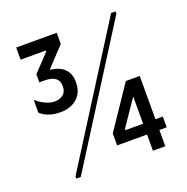

<svg xmlns="http://www.w3.org/2000/svg" viewBox="-125 -817 911 935"><g transform="rotate(-20 330.0 -350.0)"><path d="M135 -502H105V-544L188 -632V-637H57V-700H267V-642L176 -545V-541Q203 -539 225 -528Q247 -517 260 -496Q273 -475 273 -443Q273 -405 257 -380Q241 -355 214 -342.5Q187 -330 155 -330Q126 -330 105.5 -335.5Q85 -341 71.5 -349Q58 -357 50 -365V-428H56Q60 -422 73 -413.5Q86 -405 104.5 -397Q123 -389 145 -389Q171 -389 188.5 -403Q206 -417 206 -445Q206 -475 187 -488.5Q168 -502 135 -502ZM549 -700H572V-688L137 0H114V-12ZM511 0V-281L419 -146V-140H613V-84H356V-146L503 -364H575V0Z"/></g></svg>

Font: Phudu Light Medium
Style: Regular
Weight: 500
Version: Version 1.005;gftools[0.9.23]